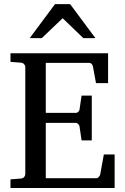

<svg xmlns="http://www.w3.org/2000/svg" viewBox="-20 -936 623 956"><path d="M32.2 0V-43L84 -46.9Q94.7 -47.9 100.3 -54.7Q106 -61.5 106 -68.8V-602.1Q106 -609.4 100.3 -616.2Q94.7 -623 84 -624L32.2 -627.9V-670.9H518.1V-522H458L442.9 -604Q441.9 -611.3 436.8 -617.2Q431.6 -623 424.8 -623H208V-374H357.9Q364.7 -374 370.4 -379.9Q376 -385.7 376 -391.1L386.2 -460H437V-236.8H386.2L376 -306.2Q376 -311.5 370.1 -317.9Q364.3 -324.2 357.9 -324.2H208V-48.8H460.9Q467.3 -48.8 472.7 -55.7Q478 -62.5 479 -67.9L497.1 -167H550.8V0ZM395 -746.1 292 -845.2 188 -746.1H127.9L253.9 -915.5H329.1L455.1 -746.1Z"/></svg>

Font: BabelStone Ogham Special
Style: Regular
Weight: 400
Designer: Andrew West
Foundry: BabelStone
Version: Version 1.02 March 14, 2022